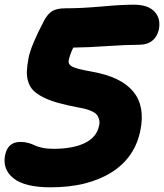

<svg xmlns="http://www.w3.org/2000/svg" viewBox="-29 -757 708 828"><path d="M189 50.8Q77.6 50.8 29.1 11.7Q-19.5 -27.3 -6.8 -88.9Q4.9 -145 59.1 -145Q77.6 -145 93.8 -140.4Q109.9 -135.7 120.8 -130.1Q131.8 -124.5 152.8 -119.9Q173.8 -115.2 201.2 -115.2Q284.7 -115.2 336.2 -139.9Q387.7 -164.6 397.9 -213.9Q401.4 -225.1 399.4 -236.8Q397.5 -248.5 391.1 -258.8Q384.8 -269 366 -277.8Q347.2 -286.6 316.9 -292Q261.7 -302.2 223.1 -313Q184.6 -323.7 157.2 -337.6Q129.9 -351.6 114.7 -366.9Q99.6 -382.3 92.8 -404.3Q85.9 -426.3 86.9 -450.2Q87.9 -474.1 94.2 -507.8Q105.5 -562.5 161.1 -668Q176.3 -696.8 196 -709Q215.8 -721.2 253.9 -721.2Q322.8 -721.2 409.2 -729Q495.6 -736.8 547.9 -736.8Q609.9 -736.8 637.7 -706.5Q665.5 -676.3 655.8 -628.9Q648.9 -598.1 627.2 -581.1Q605.5 -564 571.8 -564Q518.1 -564 430.9 -558.1Q343.8 -552.2 287.1 -551.8Q275.9 -530.3 268.1 -501Q265.6 -492.7 267.6 -485.6Q269.5 -478.5 278.1 -472.4Q286.6 -466.3 308.1 -460.4Q329.6 -454.6 366.2 -448.2Q619.6 -403.8 576.2 -193.8Q552.2 -75.7 450 -12.5Q347.7 50.8 189 50.8Z"/></svg>

Font: Shantell Sans Irregular Bouncy
Style: Italic
Weight: 800
Italic angle: -11.31°
Designer: Stephen Nixon, Anya Danilova, Shantell Martin
Foundry: Arrow Type
Version: Version 1.006;[9816181b4]